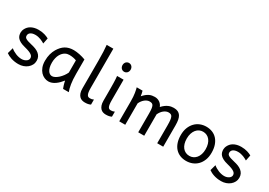

<svg xmlns="http://www.w3.org/2000/svg" viewBox="10 -1635 3500 2502"><g transform="rotate(30 1760.5 -384.5)"><path d="M251.5 -507.8Q277.8 -507.8 301 -504.4Q324.2 -501 343.5 -495.4Q362.8 -489.7 378.9 -482.7Q395 -475.6 407.7 -468.8L390.6 -383.3Q378.4 -390.6 363 -398.7Q347.7 -406.7 329.8 -413.6Q312 -420.4 291.3 -425Q270.5 -429.7 248 -429.7Q221.2 -429.7 202.6 -423.8Q184.1 -418 172.9 -408.9Q161.6 -399.9 156.5 -388.4Q151.4 -377 151.4 -366.2Q151.4 -353.5 155.3 -343.8Q159.2 -334 171.6 -325.7Q184.1 -317.4 207 -309.6Q230 -301.8 268.6 -293Q301.8 -285.6 331.1 -274.2Q360.4 -262.7 382.3 -245.1Q404.3 -227.5 417 -202.9Q429.7 -178.2 429.7 -144Q429.7 -110.8 415 -82.5Q400.4 -54.2 375 -33Q349.6 -11.7 315.4 0.2Q281.2 12.2 241.7 12.2Q211.9 12.2 184.3 7.8Q156.7 3.4 132.6 -4.4Q108.4 -12.2 88.4 -22.5Q68.4 -32.7 53.7 -43.9L78.1 -131.8Q94.7 -117.2 115.5 -105Q136.2 -92.8 158.2 -84Q180.2 -75.2 202.4 -70.6Q224.6 -65.9 244.1 -65.9Q265.6 -65.9 283.4 -71.5Q301.3 -77.1 314.2 -86.2Q327.1 -95.2 334.5 -107.2Q341.8 -119.1 341.8 -131.8Q341.8 -145.5 336.2 -157.5Q330.6 -169.4 315.7 -180.4Q300.8 -191.4 274.7 -201.7Q248.5 -211.9 207.5 -222.2Q163.1 -232.9 135 -247.6Q106.9 -262.2 91.1 -279.8Q75.2 -297.4 69.3 -317.9Q63.5 -338.4 63.5 -361.3Q63.5 -372.6 67.1 -387.7Q70.8 -402.8 79.3 -419.2Q87.9 -435.5 101.8 -451.4Q115.7 -467.3 136.7 -479.7Q157.7 -492.2 186 -500Q214.4 -507.8 251.5 -507.8Z M959.5 -258.8Q959.5 -166.5 969.7 -103.8Q980 -41 996.1 0H910.6Q908.2 -6.3 903.8 -17.6Q899.4 -28.8 894.8 -43.2Q890.1 -57.6 886 -74.2Q881.8 -90.8 878.9 -107.4Q859.9 -83 838.6 -61.5Q817.4 -40 793.9 -23.4Q770.5 -6.8 745.1 2.7Q719.7 12.2 693.4 12.2Q662.6 12.2 632.1 -1Q601.6 -14.2 577.1 -40.5Q552.7 -66.9 537.6 -106.7Q522.5 -146.5 522.5 -200.2Q522.5 -256.3 534.9 -302Q547.4 -347.7 568.8 -383.3Q587.9 -414.6 609.4 -438Q630.9 -461.4 656.5 -476.8Q682.1 -492.2 712.9 -500Q743.7 -507.8 781.2 -507.8Q799.8 -507.8 822.5 -505.1Q845.2 -502.4 868.9 -497.6Q892.6 -492.7 916 -485.8Q939.5 -479 959.5 -471.2ZM761.7 -424.8Q746.1 -424.8 730.2 -421.1Q714.4 -417.5 699 -408.7Q683.6 -399.9 669.2 -385.5Q654.8 -371.1 642.1 -349.1Q628.9 -326.7 620.8 -293.2Q612.8 -259.8 612.8 -224.6Q612.8 -184.1 620.4 -155Q627.9 -126 640.4 -107.2Q652.8 -88.4 668.7 -79.6Q684.6 -70.8 700.7 -70.8Q721.2 -70.8 745.4 -83.5Q769.5 -96.2 792.5 -117.2Q815.4 -138.2 835.7 -165.5Q856 -192.9 869.1 -222.2V-405.3Q861.8 -408.7 850.3 -412.1Q838.9 -415.5 825 -418.5Q811 -421.4 794.7 -423.1Q778.3 -424.8 761.7 -424.8Z M1125.5 -551.8Q1125.5 -623.5 1123 -681.2Q1120.6 -738.8 1115.7 -781.2H1215.8V-189Q1215.8 -151.9 1219.7 -128.4Q1223.6 -105 1231 -91.6Q1238.3 -78.1 1249 -73.2Q1259.8 -68.4 1274.4 -68.4Q1288.6 -68.4 1301.3 -71Q1314 -73.7 1328.1 -80.6V-4.9Q1308.1 4.9 1288.3 8.5Q1268.6 12.2 1242.7 12.2Q1220.2 12.2 1199.2 5.6Q1178.2 -1 1161.9 -17.6Q1145.5 -34.2 1135.5 -61.8Q1125.5 -89.4 1125.5 -131.8V-551.8Z M1425.8 -656.7Q1425.8 -670.4 1430.2 -682.4Q1434.6 -694.3 1442.6 -703.4Q1450.7 -712.4 1461.9 -717.5Q1473.1 -722.7 1486.8 -722.7Q1500.5 -722.7 1511.7 -717.5Q1522.9 -712.4 1531 -703.4Q1539.1 -694.3 1543.5 -682.4Q1547.9 -670.4 1547.9 -656.7Q1547.9 -643.1 1543.5 -631.1Q1539.1 -619.1 1531 -610.1Q1522.9 -601.1 1511.7 -595.9Q1500.5 -590.8 1486.8 -590.8Q1473.1 -590.8 1461.9 -595.9Q1450.7 -601.1 1442.6 -610.1Q1434.6 -619.1 1430.2 -631.1Q1425.8 -643.1 1425.8 -656.7ZM1589.4 -68.4Q1603.5 -68.4 1616.2 -71Q1628.9 -73.7 1643.1 -80.6V-4.9Q1623 4.9 1603.3 8.5Q1583.5 12.2 1557.6 12.2Q1536.1 12.2 1515.6 5.6Q1495.1 -1 1479 -17.6Q1462.9 -34.2 1452.9 -61.8Q1442.9 -89.4 1442.9 -131.8V-258.8Q1442.9 -294.4 1442.6 -329.1Q1442.4 -363.8 1441.7 -394.8Q1440.9 -425.8 1439.5 -452.4Q1438 -479 1435.5 -498H1533.2V-188Q1533.2 -150.4 1536.9 -127Q1540.5 -103.5 1547.6 -90.6Q1554.7 -77.6 1565.2 -73Q1575.7 -68.4 1589.4 -68.4Z M2131.3 0H2041V-278.3Q2041 -323.7 2037.6 -351.8Q2034.2 -379.9 2026.1 -395.8Q2018.1 -411.6 2004.4 -417Q1990.7 -422.4 1970.2 -422.4Q1952.1 -422.4 1934.1 -415Q1916 -407.7 1899.7 -394.3Q1883.3 -380.9 1869.4 -362.5Q1855.5 -344.2 1845.7 -322.3V0H1755.4V-300.3Q1755.4 -372.6 1747.1 -422.6Q1738.8 -472.7 1731 -498H1818.8Q1824.2 -482.4 1828.1 -461.2Q1832 -439.9 1834.5 -422.4Q1856.9 -448.2 1877.4 -464.8Q1897.9 -481.4 1918.2 -491Q1938.5 -500.5 1958.5 -504.2Q1978.5 -507.8 1999.5 -507.8Q2023.4 -507.8 2043 -501Q2062.5 -494.1 2077.4 -482.9Q2092.3 -471.7 2103 -456.8Q2113.8 -441.9 2119.6 -425.8Q2142.6 -450.7 2164.1 -466.6Q2185.5 -482.4 2206.1 -491.5Q2226.6 -500.5 2246.3 -504.2Q2266.1 -507.8 2285.2 -507.8Q2322.3 -507.8 2347.7 -495.8Q2373 -483.9 2388.4 -460.4Q2403.8 -437 2410.4 -402.3Q2417 -367.7 2417 -322.3V0H2326.7V-268.6Q2326.7 -315.9 2323.2 -345.7Q2319.8 -375.5 2311.8 -392.6Q2303.7 -409.7 2290 -416Q2276.4 -422.4 2255.9 -422.4Q2237.8 -422.4 2220.2 -415.3Q2202.6 -408.2 2186.3 -395.3Q2169.9 -382.3 2156 -363.8Q2142.1 -345.2 2131.3 -322.3Z M2539.1 -246.6Q2539.1 -309.6 2558.1 -358.2Q2577.1 -406.7 2609.4 -440.2Q2641.6 -473.6 2684.6 -490.7Q2727.5 -507.8 2775.9 -507.8Q2826.2 -507.8 2867.9 -490.7Q2909.7 -473.6 2939.7 -440.2Q2969.7 -406.7 2986.3 -358.2Q3002.9 -309.6 3002.9 -246.6Q3002.9 -183.6 2983.9 -135.3Q2964.8 -86.9 2932.6 -54.2Q2900.4 -21.5 2857.4 -4.6Q2814.5 12.2 2766.1 12.2Q2715.8 12.2 2674.1 -4.6Q2632.3 -21.5 2602.3 -54.2Q2572.3 -86.9 2555.7 -135.3Q2539.1 -183.6 2539.1 -246.6ZM2629.4 -246.6Q2629.4 -204.1 2639.6 -170.4Q2649.9 -136.7 2668.7 -113.5Q2687.5 -90.3 2713.4 -78.1Q2739.3 -65.9 2771 -65.9Q2800.3 -65.9 2826.2 -78.1Q2852.1 -90.3 2871.3 -113.5Q2890.6 -136.7 2901.6 -170.4Q2912.6 -204.1 2912.6 -246.6Q2912.6 -289.6 2902.3 -323.5Q2892.1 -357.4 2873.3 -381.1Q2854.5 -404.8 2828.4 -417.2Q2802.2 -429.7 2771 -429.7Q2741.2 -429.7 2715.3 -417.2Q2689.5 -404.8 2670.4 -381.1Q2651.4 -357.4 2640.4 -323.5Q2629.4 -289.6 2629.4 -246.6Z M3300.8 -507.8Q3327.1 -507.8 3350.3 -504.4Q3373.5 -501 3392.8 -495.4Q3412.1 -489.7 3428.2 -482.7Q3444.3 -475.6 3457 -468.8L3439.9 -383.3Q3427.7 -390.6 3412.4 -398.7Q3397 -406.7 3379.2 -413.6Q3361.3 -420.4 3340.6 -425Q3319.8 -429.7 3297.4 -429.7Q3270.5 -429.7 3252 -423.8Q3233.4 -418 3222.2 -408.9Q3210.9 -399.9 3205.8 -388.4Q3200.7 -377 3200.7 -366.2Q3200.7 -353.5 3204.6 -343.8Q3208.5 -334 3220.9 -325.7Q3233.4 -317.4 3256.3 -309.6Q3279.3 -301.8 3317.9 -293Q3351.1 -285.6 3380.4 -274.2Q3409.7 -262.7 3431.6 -245.1Q3453.6 -227.5 3466.3 -202.9Q3479 -178.2 3479 -144Q3479 -110.8 3464.4 -82.5Q3449.7 -54.2 3424.3 -33Q3398.9 -11.7 3364.7 0.2Q3330.6 12.2 3291 12.2Q3261.2 12.2 3233.6 7.8Q3206.1 3.4 3181.9 -4.4Q3157.7 -12.2 3137.7 -22.5Q3117.7 -32.7 3103 -43.9L3127.4 -131.8Q3144 -117.2 3164.8 -105Q3185.5 -92.8 3207.5 -84Q3229.5 -75.2 3251.7 -70.6Q3273.9 -65.9 3293.5 -65.9Q3314.9 -65.9 3332.8 -71.5Q3350.6 -77.1 3363.5 -86.2Q3376.5 -95.2 3383.8 -107.2Q3391.1 -119.1 3391.1 -131.8Q3391.1 -145.5 3385.5 -157.5Q3379.9 -169.4 3365 -180.4Q3350.1 -191.4 3324 -201.7Q3297.9 -211.9 3256.8 -222.2Q3212.4 -232.9 3184.3 -247.6Q3156.2 -262.2 3140.4 -279.8Q3124.5 -297.4 3118.7 -317.9Q3112.8 -338.4 3112.8 -361.3Q3112.8 -372.6 3116.5 -387.7Q3120.1 -402.8 3128.7 -419.2Q3137.2 -435.5 3151.1 -451.4Q3165 -467.3 3186 -479.7Q3207 -492.2 3235.4 -500Q3263.7 -507.8 3300.8 -507.8Z"/></g></svg>

Font: Andika DR AuSIL
Style: Regular
Weight: 400
Designer: Annie Olsen & Victor Gaultney
Foundry: SIL International
Version: Version 0.003